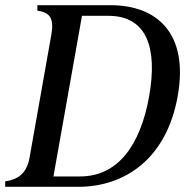

<svg xmlns="http://www.w3.org/2000/svg" viewBox="-40 -720 714 740"><path d="M-20 0H262C440 0 602 -107 645 -350C688 -593 564 -700 386 -700H104V-679C152 -672 169 -650 158 -587L74 -113C63 -50 28 -28 -20 -21ZM166 -40 276 -659H378C525 -659 568 -537 535 -350C502 -163 416 -40 269 -40Z"/></svg>

Font: RL Madena Oblique
Style: Regular
Weight: 400
Italic angle: -10°
Designer: I Kadek Wantara Putra
Foundry: Roughlines ID
Version: Version 1.000;Glyphs 3.1.2 (3151)